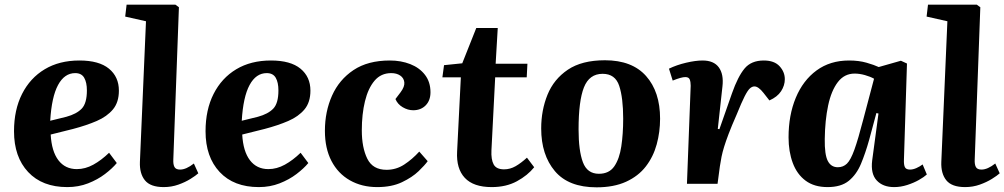

<svg xmlns="http://www.w3.org/2000/svg" viewBox="-20 -787 4300 822"><path d="M320 -528Q404 -528 446.5 -493Q489 -458 489 -399Q489 -349 463.5 -318.5Q438 -288 394 -269Q350 -250 293 -235L197 -211Q201 -139 230 -101Q259 -63 309 -63Q345 -63 379.5 -82Q414 -101 447 -133L480 -89Q461 -66 429.5 -42Q398 -18 357 -2Q316 14 268 14Q161 14 100.5 -50.5Q40 -115 40 -225Q40 -317 74.5 -385Q109 -453 171.5 -490.5Q234 -528 320 -528ZM352 -400Q352 -434 340.5 -454Q329 -474 302 -474Q256 -474 228.5 -423Q201 -372 195 -270L264 -287Q308 -299 330 -322Q352 -345 352 -400Z M605 -696 516 -716 522 -767H731L746 -756L722 -104Q721 -83 727 -72Q733 -61 751 -61Q777 -61 810 -87L829 -45Q818 -35 795.5 -21Q773 -7 743.5 3.5Q714 14 681 14Q624 14 600.5 -15Q577 -44 579 -94Z M1140 -528Q1224 -528 1266.5 -493Q1309 -458 1309 -399Q1309 -349 1283.5 -318.5Q1258 -288 1214 -269Q1170 -250 1113 -235L1017 -211Q1021 -139 1050 -101Q1079 -63 1129 -63Q1165 -63 1199.5 -82Q1234 -101 1267 -133L1300 -89Q1281 -66 1249.5 -42Q1218 -18 1177 -2Q1136 14 1088 14Q981 14 920.5 -50.5Q860 -115 860 -225Q860 -317 894.5 -385Q929 -453 991.5 -490.5Q1054 -528 1140 -528ZM1172 -400Q1172 -434 1160.5 -454Q1149 -474 1122 -474Q1076 -474 1048.5 -423Q1021 -372 1015 -270L1084 -287Q1128 -299 1150 -322Q1172 -345 1172 -400Z M1649 -528Q1697 -528 1736.5 -512.5Q1776 -497 1799.5 -466.5Q1823 -436 1823 -392Q1823 -357 1802.5 -336Q1782 -315 1749 -315Q1726 -315 1704 -328Q1682 -341 1673 -363L1695 -392Q1713 -416 1711 -434.5Q1709 -453 1693.5 -463.5Q1678 -474 1655 -474Q1611 -474 1583.5 -441.5Q1556 -409 1542.5 -353.5Q1529 -298 1529 -229Q1529 -155 1552.5 -107.5Q1576 -60 1635 -60Q1676 -60 1710.5 -82.5Q1745 -105 1775 -138L1811 -97Q1799 -80 1772 -54Q1745 -28 1701 -7Q1657 14 1595 14Q1529 14 1478 -15Q1427 -44 1399 -98Q1371 -152 1371 -227Q1371 -309 1401.5 -377.5Q1432 -446 1493.5 -487Q1555 -528 1649 -528Z M1881 -508 1959 -516 2019 -667H2111L2102 -514H2238L2235 -456H2100L2084 -144Q2082 -104 2093.5 -83Q2105 -62 2138 -62Q2164 -62 2187.5 -75.5Q2211 -89 2236 -112L2267 -71Q2239 -36 2193 -11Q2147 14 2085 14Q2007 14 1970 -25.5Q1933 -65 1937 -138L1953 -456H1874Z M2534 15Q2414 15 2355.5 -54.5Q2297 -124 2297 -237Q2297 -315 2324 -381.5Q2351 -448 2411 -488.5Q2471 -529 2570 -529Q2686 -529 2746 -461.5Q2806 -394 2806 -279Q2806 -222 2791.5 -169Q2777 -116 2745 -74.5Q2713 -33 2660.5 -9Q2608 15 2534 15ZM2544 -43Q2588 -43 2610 -75Q2632 -107 2640 -160.5Q2648 -214 2648 -279Q2648 -368 2631 -419.5Q2614 -471 2560 -471Q2503 -471 2480 -413Q2457 -355 2457 -233Q2457 -142 2475.5 -92.5Q2494 -43 2544 -43Z M2937 -420Q2937 -436 2933 -446.5Q2929 -457 2914 -457Q2897 -457 2860 -442L2844 -493Q2877 -509 2917.5 -518.5Q2958 -528 2988 -528Q3036 -528 3057.5 -498.5Q3079 -469 3073 -417L3053 -235L3060 -234L3114 -388Q3139 -459 3167.5 -493.5Q3196 -528 3250 -528Q3295 -528 3317.5 -503.5Q3340 -479 3340 -448Q3340 -421 3324 -396.5Q3308 -372 3274 -357L3249 -389Q3227 -417 3210 -417Q3200 -417 3190.5 -408.5Q3181 -400 3168 -374.5Q3155 -349 3134 -297Q3112 -247 3099.5 -214Q3087 -181 3080 -158Q3073 -135 3069 -115.5Q3065 -96 3062 -75L3052 0H2921Z M3850 -104Q3849 -82 3854 -71.5Q3859 -61 3876 -61Q3889 -61 3903.5 -67.5Q3918 -74 3930 -83L3948 -40Q3936 -29 3914 -16.5Q3892 -4 3864 5Q3836 14 3808 14Q3760 14 3733.5 -14.5Q3707 -43 3714 -100L3741 -301L3732 -303L3701 -188Q3685 -131 3666 -85.5Q3647 -40 3614 -13Q3581 14 3523 14Q3466 14 3429 -13.5Q3392 -41 3374 -89.5Q3356 -138 3356 -199Q3356 -294 3387 -368.5Q3418 -443 3476 -485.5Q3534 -528 3615 -528Q3657 -528 3690 -518.5Q3723 -509 3742 -500L3837 -527L3863 -515ZM3567 -71Q3590 -71 3606 -86.5Q3622 -102 3638 -146.5Q3654 -191 3676 -276L3722 -450Q3706 -459 3683 -465.5Q3660 -472 3639 -472Q3595 -472 3567 -435.5Q3539 -399 3525.5 -335.5Q3512 -272 3511 -192Q3510 -125 3524 -98Q3538 -71 3567 -71Z M4036 -696 3947 -716 3953 -767H4162L4177 -756L4153 -104Q4152 -83 4158 -72Q4164 -61 4182 -61Q4208 -61 4241 -87L4260 -45Q4249 -35 4226.5 -21Q4204 -7 4174.5 3.5Q4145 14 4112 14Q4055 14 4031.5 -15Q4008 -44 4010 -94Z"/></svg>

Font: Literata 36pt
Style: Bold Italic
Weight: 700
Italic angle: -2°
Designer: Latin by Veronika Burian and Jose Scaglione. Greek by Irene Vlachou. Cyrillic by Vera Evstafieva
Foundry: TypeTogether
Version: Version 3.002